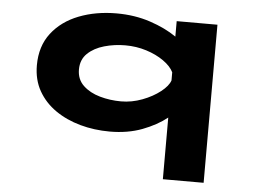

<svg xmlns="http://www.w3.org/2000/svg" viewBox="-51 -579 1201 847"><g transform="rotate(5 550.0 -155.5)"><path d="M447 11Q378 11 315.8 -6.2Q253.5 -23.5 205.2 -57Q157 -90.5 129.2 -139.5Q101.5 -188.5 101.5 -252.5Q101.5 -337 146 -394.8Q190.5 -452.5 265.8 -481.8Q341 -511 432.5 -511Q513 -511 581.5 -488.2Q650 -465.5 699 -431.5V-500H879.5V200H699V-73Q654.5 -37.5 590.5 -13.2Q526.5 11 447 11ZM288 -250Q288 -206.5 317 -179Q346 -151.5 391 -138.8Q436 -126 485 -126Q532.5 -126 578.8 -143.5Q625 -161 658 -187Q691 -213 699 -237.5V-273.5Q686 -300 653.2 -323Q620.5 -346 576.2 -360Q532 -374 483 -374Q434.5 -374 389.8 -361.2Q345 -348.5 316.5 -321.2Q288 -294 288 -250Z"/></g></svg>

Font: Trispace Expanded
Style: Bold
Weight: 700
Width: 7
Designer: Tyler Finck
Foundry: Etcetera Type Company
Version: Version 1.210; ttfautohint (v1.8.3)